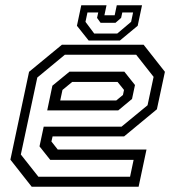

<svg xmlns="http://www.w3.org/2000/svg" viewBox="-20 -710 666 730"><path d="M526 -540 607 -437 576.5 -294.5 452 -191.5H180L175.5 -172L199.5 -141.5H537L507 0H100.5L19.5 -103L90.5 -437L215.5 -540ZM452.8 -437.5 493.2 -386.8 482 -333.8 429.5 -290.2H159.5L179.2 -384.2L244.2 -437.5ZM497.8 -501.8H226.5L121.8 -415.2L59.2 -122.5L126 -38H474.5L488 -102.2H171L130.2 -153.5L146.2 -228.5H442.2L541 -309.8L564 -417.8ZM427 -398.5H254.5L217.5 -368L209 -328H422L447.5 -349L451.5 -368ZM317 -556 272.5 -612 289 -690H385L377 -652H416L424 -690H520L503.5 -612L436 -556ZM338.2 -582.5H425.8L478.5 -627L486 -662.5H445L440.5 -642L419 -623.2H362.5L349 -642L353.5 -662.5H312.5L305 -627Z"/></svg>

Font: Tourney Thin
Style: Italic
Weight: 100
Italic angle: -12°
Designer: Tyler Finck
Foundry: Etcetera Type Co
Version: Version 1.015